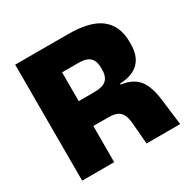

<svg xmlns="http://www.w3.org/2000/svg" viewBox="-146 -777 907 916"><g transform="rotate(-30 307.5 -319.5)"><path d="M407 0 397 -116.5Q394.5 -147 385.5 -165Q376.5 -183 359 -191Q341.5 -199 313 -199L178 -199.5V-336.5L317 -337Q360.5 -337 380 -355.2Q399.5 -373.5 399.5 -412V-420.5Q399.5 -459 380.5 -477.2Q361.5 -495.5 317 -495.5H177.5V-639H343.5Q466 -639 522.5 -593.5Q579 -548 579 -460.5V-449Q579 -382.5 543.8 -347.8Q508.5 -313 440 -310.5V-284.5L412 -308.5Q471.5 -304.5 504.2 -284.8Q537 -265 552.8 -228.8Q568.5 -192.5 575 -138L592 0ZM52 0V-639H227.5V-287L228.5 -220V0Z"/></g></svg>

Font: Anek Gurmukhi Medium ExtraBold
Style: Regular
Weight: 800
Version: Version 1.003